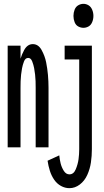

<svg xmlns="http://www.w3.org/2000/svg" viewBox="-20 -768 540 1001"><path d="M342 213Q319 213 298 201.5Q277 190 262.5 169Q248 148 240 122.5Q232 97 228 70L289 42Q291 63 296 83.5Q301 104 312.5 122.5Q324 141 342 141Q364 141 375 114.5Q386 88 389.5 62Q393 36 393 10V-458H317V-530H459V10Q459 45 454 79Q449 113 435 144Q421 175 396 194Q371 213 342 213ZM20 0V-530H87V-462Q94 -485 106 -507Q123 -538 151 -538Q180 -538 197 -507Q214 -476 220.5 -443.5Q227 -411 230 -377.5Q233 -344 233 -310V0H166V-310Q166 -327 165.5 -344.5Q165 -362 163 -379Q161 -396 158 -412.5Q155 -429 148 -447.5Q141 -466 127 -466Q112 -466 105 -447.5Q98 -429 95 -412.5Q92 -396 90 -379Q88 -362 87.5 -344.5Q87 -327 87 -310V0ZM415 -623Q401 -623 388 -630Q375 -637 369 -652.5Q363 -668 363 -685Q363 -702 369 -717.5Q375 -733 388 -740.5Q401 -748 415 -748Q429 -748 441.5 -740.5Q454 -733 460.5 -717.5Q467 -702 467 -685Q467 -668 460.5 -652.5Q454 -637 441.5 -630Q429 -623 415 -623Z"/></svg>

Font: Iosevka SS01
Style: Regular
Weight: 400
Monospace: yes
Designer: Belleve Invis
Foundry: Belleve Invis
Version: 2.3.3; ttfautohint (v1.8.3)